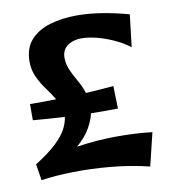

<svg xmlns="http://www.w3.org/2000/svg" viewBox="-87 -832 838 946"><g transform="rotate(-10 332.0 -359.0)"><path d="M481 -270Q414 -269 346 -270Q339 -237 317 -198Q295 -159 250 -120Q351 -135 447.5 -135.5Q544 -136 628 -126L588 39Q494 16 395.5 7Q297 -2 207 0Q117 2 49 12L36 -69V-70L39 -71Q105 -113 142.5 -148.5Q180 -184 196.5 -215.5Q213 -247 216 -275Q137 -279 58 -286V-367Q124 -366 189 -368Q171 -398 148 -429Q125 -460 108.5 -495.5Q92 -531 92 -572Q92 -640 128.5 -680.5Q165 -721 226 -739Q287 -757 360 -757Q424 -757 491.5 -745.5Q559 -734 619 -717L600 -556Q564 -583 522 -602Q480 -621 438.5 -631.5Q397 -642 363 -642Q322 -642 293.5 -621.5Q265 -601 265 -562Q265 -530 278.5 -499.5Q292 -469 310 -438Q328 -407 339 -373Q409 -377 478 -383Z"/></g></svg>

Font: Marhey SemiBold
Style: Regular
Weight: 600
Designer: Nur Syamsi & Bustanul Arifin
Foundry: Namelatype
Version: Version 1.000; ttfautohint (v1.8.4.7-5d5b)